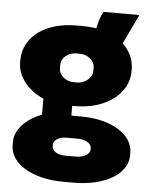

<svg xmlns="http://www.w3.org/2000/svg" viewBox="-56 -656 708 917"><g transform="rotate(5 297.5 -197.5)"><path d="M27 -336C27 -265 80 -204 153 -172V-95C80 -68 26 -14 26 45V62C26 152 136 215 281 215H334C480 215 589 152 589 62V49C589 -40 482 -103 342 -103H293V-150H309C453 -150 561 -231 561 -338V-346C561 -396 541 -436 507 -468L575 -610H403C395 -598 385 -574 375 -529C355 -532 333 -534 311 -534H280C135 -534 27 -462 27 -344ZM219 -340C219 -377 256 -401 290 -401H308C342 -401 379 -377 379 -340V-324C379 -291 342 -263 308 -263H290C256 -263 219 -287 219 -324ZM217 44C217 21 242 4 279 4H332C371 4 399 22 399 44V50C399 72 371 90 332 90H279C243 90 217 73 217 50Z"/></g></svg>

Font: Fixel Display Black
Style: Regular
Weight: 900
Designer: AlfaBravo + MacPaw
Foundry: Kyrylo Tkachov, Marchela Mozhyna, Serhii Makarenko, Maria Weinstein, Zakhar Kryvoshyya
Version: Version 1.211